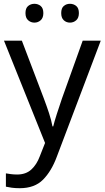

<svg xmlns="http://www.w3.org/2000/svg" viewBox="-20 -750 550 1010"><path d="M1 -536H95L211 -231Q226 -191 238 -154.5Q250 -118 256 -85H260Q266 -110 279 -150.5Q292 -191 306 -232L415 -536H510L279 74Q251 150 206.5 195Q162 240 84 240Q60 240 42 237.5Q24 235 11 232V162Q22 164 37.5 166Q53 168 70 168Q116 168 144.5 142Q173 116 189 73L217 2ZM114 -681Q114 -707 128 -718.5Q142 -730 161 -730Q180 -730 194 -718.5Q208 -707 208 -681Q208 -656 194 -643.5Q180 -631 161 -631Q142 -631 128 -643.5Q114 -656 114 -681ZM302 -681Q302 -707 315.5 -718.5Q329 -730 348 -730Q367 -730 381 -718.5Q395 -707 395 -681Q395 -656 381 -643.5Q367 -631 348 -631Q329 -631 315.5 -643.5Q302 -656 302 -681Z"/></svg>

Font: Noto Sans IKEA
Style: Regular
Weight: 400
Designer: Monotype Design Team
Foundry: Monotype Imaging Inc.
Version: Version 2.001